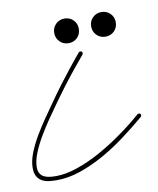

<svg xmlns="http://www.w3.org/2000/svg" viewBox="-101 -495 444 540"><g transform="rotate(-10 121.0 -225.0)"><path d="M18.9 -2.6Q7.8 -2.6 -3.3 -3.9Q-14.3 -5.2 -23.1 -10.1Q-31.9 -15 -37.1 -24.1Q-42.3 -33.2 -42.3 -48.2Q-42.3 -67.7 -33.5 -90.2Q-24.7 -112.6 -11.4 -135.4Q2 -158.2 16.9 -179.7Q31.9 -201.2 44.3 -218.8Q61.8 -244.1 79.1 -266.9Q96.4 -289.7 110.4 -307.3Q124.3 -324.9 133.1 -335.3Q141.9 -345.7 141.9 -345.7Q142.6 -347.7 146.5 -347.7Q152.3 -347.7 152.3 -341.8Q152.3 -340.5 151 -337.9Q151 -337.9 142.3 -327.5Q133.5 -317.1 119.5 -299.8Q105.5 -282.6 88.2 -259.8Q71 -237 53.4 -212.2Q41.7 -196 27.3 -175.1Q13 -154.3 0 -132.2Q-13 -110 -21.8 -88.2Q-30.6 -66.4 -30.6 -48.2Q-30.6 -36.5 -26 -29.6Q-21.5 -22.8 -14.3 -19.5Q-7.2 -16.3 1.6 -15.3Q10.4 -14.3 18.9 -14.3Q46.9 -14.3 80.1 -25.7Q113.3 -37.1 146.8 -55.7Q180.3 -74.2 213.2 -97.7Q246.1 -121.1 274.1 -145.8Q276.7 -147.1 278 -147.1Q283.9 -147.1 283.9 -141.3Q283.9 -138.7 281.9 -136.7Q252.6 -112 220.4 -87.9Q188.2 -63.8 154.3 -44.9Q120.4 -26 86.3 -14.3Q52.1 -2.6 18.9 -2.6ZM153.6 -411.5Q153.6 -396.5 143.6 -386.4Q133.5 -376.3 118.5 -376.3Q103.5 -376.3 93.4 -386.4Q83.3 -396.5 83.3 -411.5Q83.3 -426.4 93.4 -436.5Q103.5 -446.6 118.5 -446.6Q133.5 -446.6 143.6 -436.5Q153.6 -426.4 153.6 -411.5ZM259.1 -411.5Q259.1 -396.5 249 -386.4Q238.9 -376.3 224 -376.3Q209 -376.3 198.9 -386.4Q188.8 -396.5 188.8 -411.5Q188.8 -426.4 198.9 -436.5Q209 -446.6 224 -446.6Q238.9 -446.6 249 -436.5Q259.1 -426.4 259.1 -411.5Z"/></g></svg>

Font: League Script
Style: League Script
Weight: 400
Foundry: Haley Fiege
Version: Version 1.001